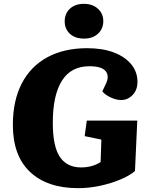

<svg xmlns="http://www.w3.org/2000/svg" viewBox="-20 -966 777 1000"><path d="M695 -338 683 -75Q656 -52 608 -31.5Q560 -11 502 1.5Q444 14 387 14Q226 14 136.5 -70.5Q47 -155 47 -315Q47 -442 93.5 -531.5Q140 -621 227 -668Q314 -715 434 -715Q515 -715 573.5 -692.5Q632 -670 664 -630.5Q696 -591 696 -540Q696 -497 670.5 -471Q645 -445 611 -445Q586 -445 557.5 -458Q529 -471 513 -490L534 -535Q550 -573 529 -597Q508 -621 445 -621Q350 -621 302.5 -545.5Q255 -470 255 -327Q255 -203 292 -148.5Q329 -94 402 -94Q461 -94 504 -122L508 -239L421 -257L432 -338ZM317 -855Q317 -895 344 -920.5Q371 -946 417 -946Q462 -946 490 -920.5Q518 -895 518 -856Q518 -816 490.5 -790.5Q463 -765 418 -765Q371 -765 344 -790Q317 -815 317 -855Z"/></svg>

Font: Literata 12pt ExtraBold
Style: Italic
Weight: 800
Italic angle: -2°
Designer: Latin by Veronika Burian and Jose Scaglione. Greek by Irene Vlachou. Cyrillic by Vera Evstafieva
Foundry: TypeTogether
Version: Version 3.002